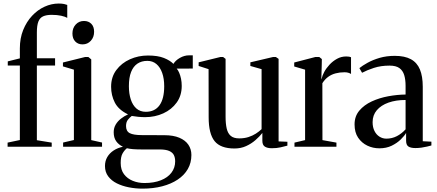

<svg xmlns="http://www.w3.org/2000/svg" viewBox="-20 -850 2532 1112"><path d="M24 0V-24L95 -39V-470.5H25V-494.5L95 -512V-569.5Q95 -628.5 114.2 -676.2Q133.5 -724 165.8 -758.5Q198 -793 238 -811.2Q278 -829.5 320 -829.5Q339 -829.5 351 -826.8Q363 -824 369.5 -821.5V-746.5Q358 -753.5 334.5 -758.8Q311 -764 279.5 -764Q249 -764 230 -755.5Q211 -747 202.2 -725Q193.5 -703 193.5 -662V-512.5H299V-470.5H193.5V-38L279.5 -24V0ZM345.5 0V-24.5L408 -39V-446.5L344.5 -465.5V-488L473.5 -520H491.5L508.5 -506V-38.5L571 -24.5V0ZM457.5 -593Q432 -593 415.8 -609.8Q399.5 -626.5 399.5 -656Q399.5 -687.5 418.5 -708Q437.5 -728.5 466 -728.5H467Q492.5 -728.5 508.8 -712.2Q525 -696 525 -666Q525 -634.5 506 -613.8Q487 -593 458.5 -593Z M805 242.5Q765.5 242.5 726.8 235Q688 227.5 656.8 212Q625.5 196.5 606.8 171.5Q588 146.5 588 111.5Q588 82.5 601.2 59.8Q614.5 37 638.2 21.5Q662 6 692 0Q667 -12 652.8 -32.2Q638.5 -52.5 638.5 -84Q638.5 -109 650.2 -128.8Q662 -148.5 681 -163.2Q700 -178 721.5 -187.5Q666.5 -214 645 -256Q623.5 -298 623.5 -347.5Q623.5 -404 653.8 -444.5Q684 -485 732.8 -506.8Q781.5 -528.5 837 -528.5Q894 -528.5 929.5 -514.2Q965 -500 984.5 -480Q996 -500 1022 -514.8Q1048 -529.5 1074 -529.5H1096.5V-453L1003.5 -452.5Q1011.5 -443.5 1018 -428.2Q1024.5 -413 1028.5 -393.8Q1032.5 -374.5 1032.5 -352.5Q1032.5 -296.5 1003.2 -256Q974 -215.5 925.8 -193.5Q877.5 -171.5 820.5 -171.5Q801 -171.5 780.2 -173.5Q759.5 -175.5 743 -178.5Q732.5 -170.5 721.2 -157Q710 -143.5 710 -120Q710 -90 731.5 -78.8Q753 -67.5 802 -67.5L931.5 -67Q984 -67 1018.8 -52.2Q1053.5 -37.5 1071 -11.8Q1088.5 14 1088.5 47.5Q1088.5 93 1067.8 129Q1047 165 1009 190.2Q971 215.5 919.2 229Q867.5 242.5 805 242.5ZM817 210Q871.5 210 911.5 194.2Q951.5 178.5 973 150Q994.5 121.5 994.5 84.5Q994.5 63.5 987 48.2Q979.5 33 959.8 24.2Q940 15.5 904 15.5H796.5Q770.5 15.5 749.8 13.8Q729 12 715 8.5Q700.5 20 689.8 38.8Q679 57.5 679 94Q679 133.5 698.2 159Q717.5 184.5 748.8 197.2Q780 210 817 210ZM824.5 -202.5Q876.5 -202.5 903.8 -240.2Q931 -278 931 -350.5Q931 -395 919.2 -428Q907.5 -461 885.8 -479.2Q864 -497.5 833.5 -497.5Q800 -497.5 776 -481.5Q752 -465.5 739.2 -433Q726.5 -400.5 726.5 -351Q726.5 -307.5 737.5 -274Q748.5 -240.5 770.2 -221.5Q792 -202.5 824.5 -202.5Z M1554 8.5Q1528.5 8.5 1514 -0.8Q1499.5 -10 1499.5 -34.5V-80Q1483.5 -59.5 1459.5 -38.5Q1435.5 -17.5 1405.2 -3.8Q1375 10 1338 10Q1257.5 10 1223 -32.5Q1188.5 -75 1188.5 -170.5L1188 -449.5L1130.5 -468V-489L1257 -520H1272L1286.5 -509V-174Q1286.5 -133.5 1293 -105.5Q1299.5 -77.5 1316.5 -63Q1333.5 -48.5 1365.5 -48.5Q1395 -48.5 1419 -56.2Q1443 -64 1462 -76.2Q1481 -88.5 1495 -102V-449.5L1430 -468V-489L1562 -520H1577.5L1593.5 -509V-31L1644.5 -29V-6.5Q1628 -2 1605.5 3.2Q1583 8.5 1554 8.5Z M1685.5 0V-24L1747 -38.5V-446.5L1684 -465V-488L1807 -520H1829L1844 -508L1843.5 -475.5L1841 -390L1843.5 -396Q1846.5 -412 1858 -433.5Q1869.5 -455 1888.5 -475.5Q1907.5 -496 1932 -509.5Q1956.5 -523 1985 -523Q1995.5 -523 2002.2 -521.8Q2009 -520.5 2013 -518.5V-421.5Q2008.5 -425 1998.8 -428.2Q1989 -431.5 1975.5 -431.5Q1948 -431.5 1924 -425.2Q1900 -419 1880.8 -405Q1861.5 -391 1847 -368L1847.5 -38.5L1928.5 -24V0Z M2177 9Q2140 9 2107.5 -6.5Q2075 -22 2054.2 -52.5Q2033.5 -83 2033.5 -129.5Q2033.5 -176.5 2061 -209.2Q2088.5 -242 2132.8 -262.5Q2177 -283 2228.8 -292.5Q2280.5 -302 2329 -302.5V-353Q2329 -389 2321 -415.2Q2313 -441.5 2293 -455.8Q2273 -470 2236 -470Q2186 -470 2145.5 -456.8Q2105 -443.5 2077 -428.5L2061.5 -455.5Q2078.5 -469.5 2108.5 -486.2Q2138.5 -503 2178.5 -514.8Q2218.5 -526.5 2266.5 -526.5Q2324 -526.5 2359.8 -507Q2395.5 -487.5 2412 -447.8Q2428.5 -408 2428.5 -347.5V-32L2478.5 -29.5V-7.5Q2468 -4.5 2453.2 -1Q2438.5 2.5 2421.2 5Q2404 7.5 2386 7.5Q2359.5 7.5 2345.8 -1.2Q2332 -10 2332 -35V-80Q2322.5 -63.5 2301.2 -42.5Q2280 -21.5 2248.8 -6.2Q2217.5 9 2177 9ZM2217.5 -47Q2250.5 -47 2278.5 -61.5Q2306.5 -76 2329 -101V-271Q2273 -271 2230 -255.8Q2187 -240.5 2162.5 -211.8Q2138 -183 2138 -142.5Q2138 -113 2148.8 -91.5Q2159.5 -70 2177.8 -58.5Q2196 -47 2217.5 -47Z"/></svg>

Font: Merriweather 120pt
Style: Regular
Weight: 400
Version: Version 2.100